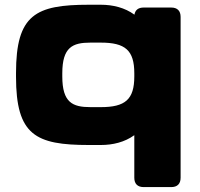

<svg xmlns="http://www.w3.org/2000/svg" viewBox="-20 -594 837 802"><path d="M734.4 148.4V-523.4C734.4 -548.8 720.7 -562.5 695.3 -562.5H580.1C558.1 -562.5 544.9 -552.7 541.5 -532.7C501.5 -562 451.7 -574.2 400.9 -574.2H351.1C128.9 -574.2 46.9 -533.2 46.9 -289.1V-273.4C46.9 -29.3 128.9 11.7 351.1 11.7H400.9C451.2 11.7 500.5 0 541 -29.3V148.4C541 173.8 554.7 187.5 580.1 187.5H695.3C720.7 187.5 734.4 173.8 734.4 148.4ZM541 -287.6V-274.9C541 -178.2 502.9 -146.5 400.9 -146.5H357.9C283.2 -146.5 240.2 -165.5 240.2 -274.9V-287.6C240.2 -397 283.2 -416 357.9 -416H400.9C502.9 -416 541 -384.3 541 -287.6Z"/></svg>

Font: Gyrotrope Black
Style: Regular
Weight: 900
Designer: David Moles
Version: Version 1.003;Glyphs 3.3.1 (3343)